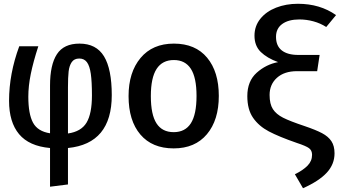

<svg xmlns="http://www.w3.org/2000/svg" viewBox="-20 -773 1840 1017"><path d="M572 -269Q572 -12 340 11V204L245 216V11Q134 1 81 -62.5Q28 -126 28 -239Q28 -382 82 -528H183Q156 -445 143 -381Q130 -317 130 -261Q130 -169 155 -123Q180 -77 245 -67V-320Q245 -430 281.5 -486Q318 -542 401 -542Q490 -542 531 -474.5Q572 -407 572 -269ZM340 -310V-66Q410 -76 438.5 -123.5Q467 -171 467 -268Q467 -340 461 -382Q455 -424 440.5 -443.5Q426 -463 400 -463Q373 -463 360 -444Q347 -425 343.5 -394.5Q340 -364 340 -310Z M1139 -265Q1139 -137 1076 -62Q1013 13 900 13Q786 13 723.5 -60.5Q661 -134 661 -264Q661 -390 724.5 -466Q788 -542 901 -542Q1015 -542 1077 -467.5Q1139 -393 1139 -265ZM779 -264Q779 -166 809 -119.5Q839 -73 900 -73Q961 -73 991 -120Q1021 -167 1021 -265Q1021 -362 991 -408.5Q961 -455 901 -455Q840 -455 809.5 -408Q779 -361 779 -264Z M1760 -693 1708 -630Q1677 -650 1640 -660Q1603 -670 1566 -670Q1508 -670 1475 -646Q1442 -622 1442 -578Q1442 -530 1472.5 -506Q1503 -482 1560 -482H1673L1660 -396H1553Q1486 -396 1447 -361Q1408 -326 1408 -270Q1408 -222 1425.5 -195Q1443 -168 1479.5 -149.5Q1516 -131 1594 -105Q1653 -85 1686 -67.5Q1719 -50 1735.5 -25Q1752 0 1752 39Q1752 97 1711 141.5Q1670 186 1585 224L1542 150Q1585 129 1609 104.5Q1633 80 1633 47Q1633 24 1617 12Q1601 0 1552 -16Q1457 -49 1404 -77Q1351 -105 1320.5 -149Q1290 -193 1290 -264Q1290 -343 1339.5 -387.5Q1389 -432 1453 -444Q1395 -465 1361.5 -497.5Q1328 -530 1328 -584Q1328 -635 1359 -673.5Q1390 -712 1442.5 -732.5Q1495 -753 1558 -753Q1675 -753 1760 -693Z"/></svg>

Font: Fira Mono Medium
Style: Regular
Weight: 500
Designer: Carrois Corporate & Edenspiekermann AG
Foundry: Carrois Corporate GbR & Edenspiekermann AG
Version: Version 3.206